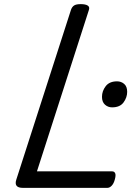

<svg xmlns="http://www.w3.org/2000/svg" viewBox="-20 -910 665 930"><path d="M91 0Q46 0 59 -40L324 -863Q329 -877 339 -883.5Q349 -890 371 -890Q394 -890 405 -883Q416 -876 410 -860L159 -80H523Q534 -80 538 -70.5Q542 -61 536 -40Q531 -21 521 -10.5Q511 0 500 0ZM523 -390Q503 -390 488.5 -403Q474 -416 474 -441Q474 -469 492 -492.5Q510 -516 547 -516Q567 -516 581.5 -503.5Q596 -491 596 -465Q596 -438 578.5 -414Q561 -390 523 -390Z"/></svg>

Font: Playwrite DK Uloopet
Style: Regular
Weight: 400
Designer: Veronika Burian, José Scaglione
Foundry: TypeTogether
Version: Version 1.002